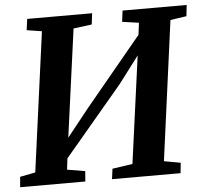

<svg xmlns="http://www.w3.org/2000/svg" viewBox="-53 -799 916 854"><g transform="rotate(-5 405.5 -371.5)"><path d="M2.7 0 6.7 -46.1 75.4 -59.5 159.7 -682.6 92.4 -693.3 99.2 -743H389.1L383 -693.3L300.9 -682.6L227.7 -146L201.1 -158.1L334.4 -325.2L622.6 -673.4L578.6 -569.4L592.9 -682.6L518.7 -693.3L525 -743H811.3L805.7 -693.3L733.5 -682.6L649.9 -59.5L723.7 -46.1L718.9 0H412.9L419 -46.1L509.3 -59.5L581.9 -592.6L607.8 -582.4L484 -418.7L185.9 -65L226.4 -135.3L217.4 -59.5L297.3 -46.1L293.7 0Z"/></g></svg>

Font: Merriweather 7pt Light
Style: Italic
Weight: 300
Italic angle: -7.8°
Designer: Eben Sorkin
Foundry: Eben Sorkin
Version: Version 2.200;gftools[0.9.31]